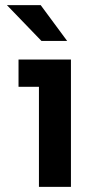

<svg xmlns="http://www.w3.org/2000/svg" viewBox="-20 -724 370 744"><path d="M51.8 -493.2V-387.7H130.9V0H254.9V-493.2ZM140.6 -565.4H240.2L137.7 -704.1H6.8Z"/></svg>

Font: Sen-gleads
Style: Bold
Weight: 700
Designer: Kosal Sen, Philatype
Foundry: Philatype
Version: Version 1.004; ttfautohint (v1.8.3)